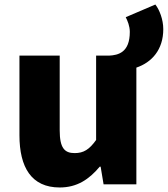

<svg xmlns="http://www.w3.org/2000/svg" viewBox="-20 -815 742 849"><path d="M244 14C321 14 374 -22 421 -78H425L438 0H583V-516C651 -539 702 -595 702 -686C702 -729 685 -772 667 -795L536 -739C544 -723 554 -700 554 -674C554 -583 503 -571 462 -569H405V-196C375 -154 350 -138 310 -138C265 -138 244 -161 244 -239V-569H66V-217C66 -75 119 14 244 14Z"/></svg>

Font: Noto Sans JP Black
Style: Regular
Weight: 900
Designer: Ryoko NISHIZUKA 西塚涼子 (kana, bopomofo & ideographs); Paul D. Hunt (Latin, Greek & Cyrillic); Sandoll Communications 산돌커뮤니
Foundry: Adobe
Version: Version 2.002;hotconv 1.0.116;makeotfexe 2.5.65601